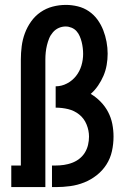

<svg xmlns="http://www.w3.org/2000/svg" viewBox="-20 -763 540 783"><path d="M26 0V-88H65V-520Q65 -547 68.5 -574.5Q72 -602 81.5 -627.5Q91 -653 107 -675.5Q123 -698 145.5 -713.5Q168 -729 194.5 -736Q221 -743 249 -743Q273 -743 297.5 -737Q322 -731 342.5 -717Q363 -703 377.5 -683Q392 -663 401 -640Q410 -617 414.5 -592.5Q419 -568 419 -544Q419 -521 415 -498Q411 -475 402 -454Q393 -433 380 -414Q367 -395 350 -380Q372 -367 390.5 -348Q409 -329 421 -306Q433 -283 438 -257.5Q443 -232 443 -206Q443 -176 436.5 -146.5Q430 -117 414 -92Q398 -67 374.5 -48.5Q351 -30 323.5 -19Q296 -8 266.5 -4Q237 0 207 0H192V-88H207Q224 -88 241 -90.5Q258 -93 274 -99Q290 -105 303.5 -115.5Q317 -126 326 -140.5Q335 -155 339 -172Q343 -189 343 -206Q343 -231 333 -255.5Q323 -280 303 -296Q283 -312 258 -318Q233 -324 207 -324V-411Q231 -411 253 -422.5Q275 -434 290 -453Q305 -472 312 -495.5Q319 -519 319 -543Q319 -555 317.5 -567.5Q316 -580 313 -592Q310 -604 305 -615.5Q300 -627 292 -636Q284 -645 272 -650Q260 -655 248 -655Q233 -655 219.5 -649Q206 -643 196 -631.5Q186 -620 180.5 -606.5Q175 -593 171.5 -578.5Q168 -564 166.5 -549.5Q165 -535 165 -520V0Z"/></svg>

Font: Iosevka Curly Slab Semibold
Style: Regular
Weight: 600
Monospace: yes
Designer: Belleve Invis
Foundry: Belleve Invis
Version: Version 22.1.2; ttfautohint (v1.8.4)